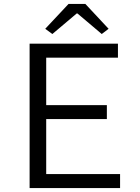

<svg xmlns="http://www.w3.org/2000/svg" viewBox="-20 -952 707 972"><path d="M129.9 0V-731H577.1V-660.2H213.9V-419.9H521V-349.1H213.9V-70.8H587.9V0ZM245.1 -779.8 209 -806.2 327.1 -932.1H412.1L529.8 -806.2L495.1 -779.8L372.1 -883.8H368.2Z"/></svg>

Font: Shanggu Mono N
Style: Regular
Weight: 350
Designer: GuiWonder
Version: Version 1.021